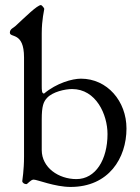

<svg xmlns="http://www.w3.org/2000/svg" viewBox="-20 -725 555 759"><path d="M282 -17C212 -17 145 -62 145 -132V-253C145 -306 152 -323 166 -338C188 -362 237 -373 265 -373C360 -373 405 -272 405 -195C405 -94 358 -17 282 -17ZM75 -105C75 -52 68 -11 68 -9C68 -3 76 3 84 3C89 3 101 -15 113 -15C127 -15 197 14 259 14C410 14 480 -100 480 -217C480 -325 404 -414 300 -414C266 -414 204 -397 154 -355C145 -356 145 -367 145 -388V-593C145 -649 155 -685 155 -690C155 -693 145 -705 142 -705C127 -705 79 -657 41 -622C34 -615 19 -611 19 -596C19 -574 75 -601 75 -498Z"/></svg>

Font: EB Garamond 12
Style: Regular
Weight: 400
Version: Version 0.016+